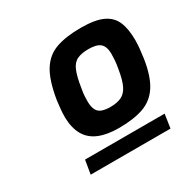

<svg xmlns="http://www.w3.org/2000/svg" viewBox="-120 -869 716 725"><g transform="rotate(-30 238.0 -506.5)"><path d="M76 -257 86 -317H433L424 -257ZM257 -356Q206 -356 171 -370.5Q136 -385 118.5 -415.5Q101 -446 100 -492Q100 -513 102 -531Q104 -549 106 -566Q119 -645 144.5 -685.5Q170 -726 213 -741Q256 -756 320 -756Q382 -756 415.5 -740.5Q449 -725 462.5 -693.5Q476 -662 476 -613Q476 -596 474 -576Q472 -556 469 -535Q458 -464 432.5 -425Q407 -386 364 -371Q321 -356 257 -356ZM269 -441Q298 -441 317 -450Q336 -459 347.5 -482.5Q359 -506 366 -550Q370 -571 371 -586.5Q372 -602 372 -616Q371 -646 356 -659Q341 -672 305 -672Q275 -672 256 -663Q237 -654 226.5 -629Q216 -604 209 -558Q205 -536 204.5 -523.5Q204 -511 204 -498Q205 -476 212 -463.5Q219 -451 233.5 -446Q248 -441 269 -441Z"/></g></svg>

Font: Exo Thin SemiBold
Style: Italic
Weight: 600
Italic angle: -9°
Version: Version 2.000